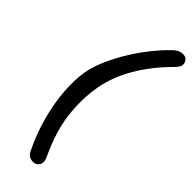

<svg xmlns="http://www.w3.org/2000/svg" viewBox="-446 -1272 1515 1515"><g transform="rotate(45 311.5 -514.0)"><path d="M364.5 193.5Q341 210.5 307.8 203.2Q274.5 196 257 165Q190 29 153.5 -107.5Q117 -244 108.8 -367Q100.5 -490 116.5 -583.5Q127 -645 158.2 -722Q189.5 -799 238 -882.5Q286.5 -966 349.5 -1048Q412.5 -1130 486.5 -1201Q522 -1232.5 555.8 -1234.2Q589.5 -1236 605.5 -1218.5Q621.5 -1201.5 622.5 -1176Q623.5 -1150.5 588 -1115Q458 -985.5 378.2 -848Q298.5 -710.5 273.5 -573Q246 -421 266 -254.2Q286 -87.5 377.5 104Q391 138 386.2 159.5Q381.5 181 364.5 193.5Z"/></g></svg>

Font: Edu QLD Hand
Style: Regular
Weight: 400
Designer: Tina and Corey Anderson, Eben Sorkin
Foundry: Sorkin Type Co.
Version: Version 2.000